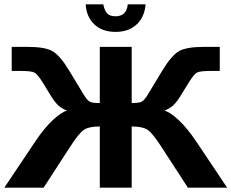

<svg xmlns="http://www.w3.org/2000/svg" viewBox="-26 -865 1067 885"><path d="M581 -649H434V-390C410.7 -390 395.2 -392.2 387.5 -396.5C379.8 -400.8 371 -411 361 -427L292 -541C264 -587 238.5 -616.5 215.5 -629.5C192.5 -642.5 153.7 -649 99 -649H28V-538H69C102.3 -538 123.7 -535.5 133 -530.5C142.3 -525.5 154.7 -510.7 170 -486L210 -421C222.7 -401 234.2 -386.5 244.5 -377.5C254.8 -368.5 267.7 -361 283 -355C266.3 -351 244.7 -336.7 218 -312C191.3 -287.3 164 -254 136 -212L-6 0H175L299 -191C325.7 -232.3 346.7 -257.8 362 -267.5C377.3 -277.2 401.3 -282 434 -282V0H581V-282C613.7 -282 637.7 -277.2 653 -267.5C668.3 -257.8 689.3 -232.3 716 -191L840 0H1021L879 -212C851 -254 823.7 -287.3 797 -312C770.3 -336.7 748.7 -351 732 -355C747.3 -361 760.2 -368.5 770.5 -377.5C780.8 -386.5 792.3 -401 805 -421L845 -486C860.3 -510.7 872.7 -525.5 882 -530.5C891.3 -535.5 912.7 -538 946 -538H987V-649H916C861.3 -649 822.5 -642.5 799.5 -629.5C776.5 -616.5 751 -587 723 -541L654 -427C644 -411 635.2 -400.8 627.5 -396.5C619.8 -392.2 604.3 -390 581 -390ZM645 -845H563C559 -808.3 540.3 -790 507 -790C489 -790 476 -794.3 468 -803C460 -811.7 454 -825.7 450 -845H369C371 -807 384.2 -776.3 408.5 -753C432.8 -729.7 465.7 -718 507 -718C547.7 -718 580.2 -729.7 604.5 -753C628.8 -776.3 642.3 -807 645 -845Z"/></svg>

Font: Play
Style: Bold
Weight: 700
Designer: Jonas Hecksher
Foundry: Jonas Hecksher, Playtypeª, e-types AS
Version: Version 1.002